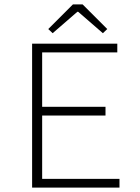

<svg xmlns="http://www.w3.org/2000/svg" viewBox="-20 -859 640 879"><path d="M127 0V-659H517V-619H173V-370H463V-330H173V-40H527V0ZM221 -707 201 -726 314 -839H358L471 -726L451 -707L338 -805H334Z"/></svg>

Font: Source Code Pro Light
Style: Regular
Weight: 300
Monospace: yes
Designer: Paul D. Hunt, Teo Tuominen
Foundry: Adobe Systems Incorporated
Version: Version 2.030;PS 1.000;hotconv 16.6.51;makeotf.lib2.5.65220